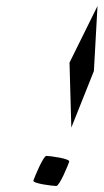

<svg xmlns="http://www.w3.org/2000/svg" viewBox="-20 -800 344 638"><path d="M91 -200C88 -190 156 -182 167 -182C178 -182 207 -253 210 -263C213 -273 145 -282 134 -282C124 -282 94 -210 91 -200ZM211 -592 217 -376 292 -564 304 -780Z"/></svg>

Font: bitstorm
Style: excnobl
Weight: 400
Version: Version 0.2